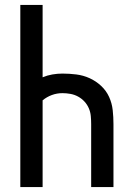

<svg xmlns="http://www.w3.org/2000/svg" viewBox="-20 -755 540 775"><path d="M62 0V-735H152V-443Q171 -451 191.5 -454.5Q212 -458 232 -458Q260 -458 288 -454.5Q316 -451 341.5 -439.5Q367 -428 388 -408.5Q409 -389 420.5 -363.5Q432 -338 435 -310Q438 -282 438 -254V0H348V-254Q348 -270 346.5 -286.5Q345 -303 338.5 -318Q332 -333 321 -345Q310 -357 295.5 -365Q281 -373 264.5 -376Q248 -379 232 -379Q210 -379 189.5 -371.5Q169 -364 152 -350V0Z"/></svg>

Font: Iosevka Medium
Style: Regular
Weight: 500
Monospace: yes
Designer: Belleve Invis
Foundry: Belleve Invis
Version: Version 32.5.0; ttfautohint (v1.8.4)